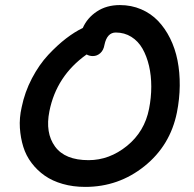

<svg xmlns="http://www.w3.org/2000/svg" viewBox="-20 -731 769 761"><path d="M317.9 9.8Q269.5 9.8 228.5 -2Q187.5 -13.7 157.5 -34.7Q127.4 -55.7 105.2 -85Q83 -114.3 72.3 -149.2Q61.5 -184.1 58.8 -223.9Q56.2 -263.7 65.9 -306.2Q78.1 -366.2 106.7 -420.7Q135.3 -475.1 171.4 -513.7Q207.5 -552.2 241.9 -578.6Q276.4 -605 308.1 -620.1Q325.7 -660.2 364 -685.5Q402.3 -710.9 455.1 -710.9Q500.5 -710.9 539.3 -694.3Q578.1 -677.7 606.2 -648.4Q634.3 -619.1 654.3 -578.9Q674.3 -538.6 683.6 -491.5Q692.9 -444.3 692.4 -391.6Q691.9 -338.9 681.2 -285.2Q654.8 -154.3 552.5 -72.3Q450.2 9.8 317.9 9.8ZM175.8 -290Q158.7 -204.6 198 -150.4Q237.3 -96.2 331.1 -96.2Q413.6 -96.2 483.4 -152.8Q553.2 -209.5 570.8 -299.8Q579.6 -344.2 579.6 -387.9Q579.6 -431.6 570.6 -470.2Q561.5 -508.8 544.7 -538.3Q527.8 -567.9 500.5 -585Q473.1 -602.1 439 -602.1Q404.3 -602.1 394 -553.2Q390.6 -532.2 377.7 -520.5Q364.7 -508.8 348.1 -508.8Q334.5 -508.8 323.2 -515.1Q203.6 -430.2 175.8 -290Z"/></svg>

Font: Shantell Sans Normal
Style: Italic
Weight: 500
Italic angle: -11.31°
Designer: Stephen Nixon, Anya Danilova, Shantell Martin
Foundry: Arrow Type
Version: Version 1.006;[559af2be0]